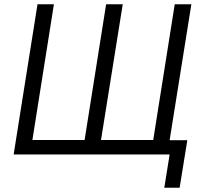

<svg xmlns="http://www.w3.org/2000/svg" viewBox="-20 -725 955 901"><path d="M751 156 776 0H44L156 -705H233L132 -68H377L478 -705H556L454 -68H699L800 -705H878L776 -67H859L823 156Z"/></svg>

Font: Nunito Sans 10pt Condensed
Style: Italic
Weight: 400
Width: 3
Italic angle: -9°
Designer: Vernon Adams
Foundry: Vernon Adams
Version: Version 3.101;gftools[0.9.27]